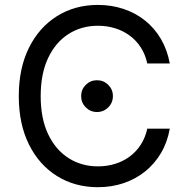

<svg xmlns="http://www.w3.org/2000/svg" viewBox="-20 -758 769 788"><path d="M381.8 10.3Q287.6 10.3 214.1 -35.4Q140.6 -81.1 98.9 -165Q57.1 -249 57.1 -363.3Q57.1 -478 98.9 -562Q140.6 -646 214.1 -691.9Q287.6 -737.8 381.8 -737.8Q437.5 -737.8 486.8 -721.4Q536.1 -705.1 575.2 -673.8Q614.3 -642.6 640.4 -598.1Q666.5 -553.7 676.8 -497.6H584.5Q576.2 -535.2 557.4 -564Q538.6 -592.8 511.5 -612.5Q484.4 -632.3 451.4 -642.3Q418.5 -652.3 381.8 -652.3Q314.5 -652.3 261.2 -618.4Q208 -584.5 177.5 -520Q147 -455.6 147 -363.3Q147 -271.5 177.7 -207Q208.5 -142.6 261.7 -108.9Q314.9 -75.2 381.8 -75.2Q418.5 -75.2 451.4 -85.2Q484.4 -95.2 511.5 -115Q538.6 -134.8 557.4 -163.6Q576.2 -192.4 584.5 -230H676.8Q667 -174.3 640.9 -130.1Q614.7 -85.9 575.7 -54.4Q536.6 -22.9 487.3 -6.3Q438 10.3 381.8 10.3ZM377.9 -298.3Q351.1 -298.3 332 -317.4Q313 -336.4 313 -363.8Q313 -390.6 332 -409.7Q351.1 -428.7 377.9 -428.7Q405.3 -428.7 424.3 -409.7Q443.4 -390.6 443.4 -363.8Q443.4 -336.4 424.3 -317.4Q405.3 -298.3 377.9 -298.3Z"/></svg>

Font: Inter 17pt
Style: Regular
Weight: 400
Version: Version 4.001;git-66647c0bb